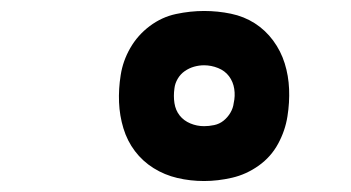

<svg xmlns="http://www.w3.org/2000/svg" viewBox="-20 -830 640 350"><path d="M352 -500Q327 -500 303.5 -505.5Q280 -511 260 -523.5Q240 -536 226 -554.5Q212 -573 205 -596Q198 -619 197 -643.5Q196 -668 200 -693Q204 -719 217.5 -742.5Q231 -766 253 -782.5Q275 -799 301 -804.5Q327 -810 352 -810Q377 -810 401 -805Q425 -800 444.5 -787.5Q464 -775 478 -756Q492 -737 499 -714.5Q506 -692 507 -667.5Q508 -643 504 -618Q500 -592 487 -568Q474 -544 451.5 -528Q429 -512 403 -506Q377 -500 352 -500ZM352 -600Q361 -600 370.5 -602Q380 -604 387.5 -610Q395 -616 400 -624.5Q405 -633 406 -642Q409 -655 407 -668Q405 -681 397.5 -691Q390 -701 377.5 -706Q365 -711 352 -711Q343 -711 334 -708.5Q325 -706 317 -700.5Q309 -695 304 -686.5Q299 -678 298 -669Q296 -655 298 -642Q300 -629 307.5 -619.5Q315 -610 327 -605Q339 -600 352 -600Z"/></svg>

Font: Iosevka Curly Slab HvExObl
Style: Regular
Weight: 900
Width: 7
Italic angle: -9°
Monospace: yes
Designer: Belleve Invis
Foundry: Belleve Invis
Version: Version 11.1.0; ttfautohint (v1.8.3)